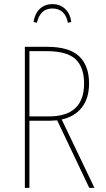

<svg xmlns="http://www.w3.org/2000/svg" viewBox="-20 -907 511 927"><path d="M411 0 256 -326Q232 -324 220 -324H122V0H100V-681H207Q314 -681 362 -635.5Q410 -590 410 -504Q410 -433 375.5 -388.5Q341 -344 278 -330L436 0ZM386 -504Q386 -582 345 -621Q304 -660 205 -660H122V-345H216Q386 -345 386 -504ZM324 -801 308 -797Q294 -866 233 -866Q174 -866 158 -797L142 -801Q148 -841 172 -864Q196 -887 233 -887Q270 -887 294.5 -864Q319 -841 324 -801Z"/></svg>

Font: Fira Sans Extra Condensed Thin
Style: Regular
Weight: 250
Width: 1
Designer: Carrois Corporate & Edenspiekermann AG
Foundry: Carrois Corporate GbR & Edenspiekermann AG
Version: Version 4.203